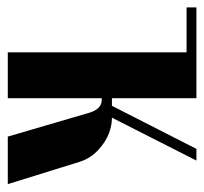

<svg xmlns="http://www.w3.org/2000/svg" viewBox="-36 -500 536 505"><g transform="rotate(90 232.5 -248.0)"><path d="M339.8 0 276.9 -214.8Q267.1 -247.1 243.2 -247.1H238.8V0H118.2V-470.2H0V-496.1H238.8V-273.9H258.8L372.1 -496.1H402.8L290 -273.9H291Q309.6 -273.9 331.1 -266.1Q352.5 -258.3 374.5 -238.3Q396.5 -218.3 405.8 -189.9L464.8 0Z"/></g></svg>

Font: Moniqa Black Heading
Style: Regular
Weight: 900
Designer: Rajesh Rajput
Foundry: Rajesh Rajput
Version: Version 1.000